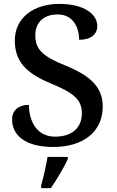

<svg xmlns="http://www.w3.org/2000/svg" viewBox="-20 -744 598 985"><path d="M253 10C408 10 507 -69 507 -197C507 -298 443 -355 320 -406C197 -455 161 -491 161 -564C161 -630 206 -670 276 -670C357 -670 386 -600 386 -540C445 -540 479 -566 479 -611C479 -671 412 -724 284 -724C153 -724 56 -653 56 -536C56 -430 112 -369 241 -316C356 -268 400 -234 400 -163C400 -88 349 -43 263 -43C174 -43 130 -113 128 -206C78 -206 42 -180 42 -131C42 -53 106 10 253 10ZM191 208V221H241C270 179 310 113 328 71V61H224C216 108 203 165 191 208Z"/></svg>

Font: Noto Naskh Arabic UI Medium
Style: Regular
Weight: 500
Designer: Monotype Design Team, David Williams, Mohamad Dakak and Nizar Qandah
Foundry: Monotype Imaging Inc.
Version: Version 2.014